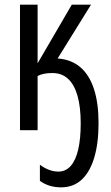

<svg xmlns="http://www.w3.org/2000/svg" viewBox="-20 -556 475 820"><path d="M400.9 -30.3Q400.9 56.2 382.3 117.7Q363.8 179.2 328.4 211.7Q293 244.1 241.2 244.1Q214.4 244.1 191.7 237.1Q168.9 230 150.4 216.3V147.5Q169.9 162.1 189.5 169.4Q209 176.8 229 176.8Q260.7 176.8 282 152.8Q303.2 128.9 314 82.8Q324.7 36.6 324.7 -29.3Q324.7 -99.1 311 -147Q297.4 -194.8 270.5 -219.5Q243.7 -244.1 203.6 -244.1Q184.1 -244.1 168.5 -241Q152.8 -237.8 140.6 -231.4V0H65.4V-536.1H140.6V-285.6L286.6 -536.1H368.7L226.1 -306.2Q284.2 -302.2 323 -269Q361.8 -235.8 381.3 -175.8Q400.9 -115.7 400.9 -30.3Z"/></svg>

Font: Open Sans Condensed
Style: Regular
Weight: 400
Width: 3
Designer: Monotype Design Team
Foundry: Monotype Imaging Inc.
Version: Version 3.000